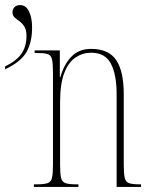

<svg xmlns="http://www.w3.org/2000/svg" viewBox="-23 -734 598 754"><path d="M110 0V-10H118Q149 -10 163 -14.5Q177 -19 181 -35Q185 -51 185 -86V-451Q185 -486 181 -502Q177 -518 163 -522Q149 -526 118 -526H113V-536H212V-431H214Q228 -481 257.5 -511.5Q287 -542 335 -542Q403 -542 433 -498.5Q463 -455 463 -363V-86Q463 -51 467 -35Q471 -19 484.5 -14.5Q498 -10 527 -10H531V0H435V-364Q435 -441 412.5 -484Q390 -527 335 -527Q302 -527 274 -508.5Q246 -490 229.5 -447.5Q213 -405 213 -333V-86Q213 -51 217 -35Q221 -19 235 -14.5Q249 -10 279 -10H285V0ZM-3 -473Q42 -495 61.5 -523.5Q81 -552 81 -593Q81 -617 72.5 -630Q64 -643 53.5 -650.5Q43 -658 34.5 -665.5Q26 -673 26 -687Q26 -697 33.5 -705.5Q41 -714 56 -714Q79 -714 91 -689Q103 -664 103 -626Q103 -568 81 -529.5Q59 -491 -3 -462Z"/></svg>

Font: Noto Serif Display ExtraCondensed Thin
Style: Regular
Weight: 100
Width: 2
Designer: Monotype Design Team
Foundry: Monotype Imaging Inc.
Version: Version 2.009